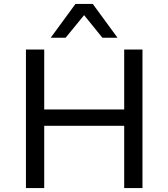

<svg xmlns="http://www.w3.org/2000/svg" viewBox="-20 -957 857 977"><path d="M112 0V-705H205V-400H612V-705H705V0H612V-317H205V0ZM238 -765 364 -937H452L578 -765H501L408 -880L314 -765Z"/></svg>

Font: Nunito Sans 6pt
Style: Regular
Weight: 400
Version: Version 3.101;gftools[0.9.27]